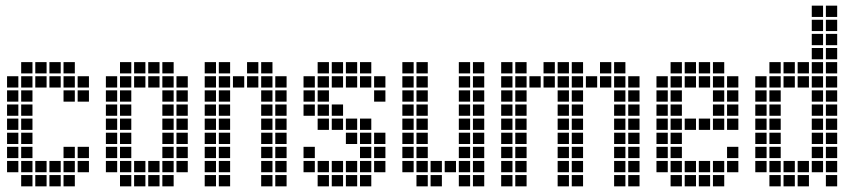

<svg xmlns="http://www.w3.org/2000/svg" viewBox="-20 -665 3040 680"><path d="M5 -395V-355H45V-395ZM5 -345V-305H45V-345ZM5 -295V-255H45V-295ZM5 -245V-205H45V-245ZM5 -195V-155H45V-195ZM5 -145V-105H45V-145ZM5 -95V-55H45V-95ZM55 -445V-405H95V-445ZM55 -395V-355H95V-395ZM55 -345V-305H95V-345ZM55 -295V-255H95V-295ZM55 -245V-205H95V-245ZM55 -195V-155H95V-195ZM55 -145V-105H95V-145ZM55 -95V-55H95V-95ZM55 -45V-5H95V-45ZM105 -95V-55H145V-95ZM105 -45V-5H145V-45ZM155 -45V-5H195V-45ZM155 -95V-55H195V-95ZM105 -445V-405H145V-445ZM155 -445V-405H195V-445ZM205 -445V-405H245V-445ZM205 -395V-355H245V-395ZM255 -395V-355H295V-395ZM205 -145V-105H245V-145ZM205 -95V-55H245V-95ZM205 -45V-5H245V-45ZM255 -145V-105H295V-145ZM255 -95V-55H295V-95ZM255 -345V-305H295V-345ZM205 -345V-305H245V-345ZM155 -395V-355H195V-395ZM105 -395V-355H145V-395Z M355 -395V-355H395V-395ZM355 -345V-305H395V-345ZM355 -295V-255H395V-295ZM355 -245V-205H395V-245ZM355 -195V-155H395V-195ZM355 -145V-105H395V-145ZM355 -95V-55H395V-95ZM405 -445V-405H445V-445ZM405 -395V-355H445V-395ZM405 -345V-305H445V-345ZM405 -295V-255H445V-295ZM405 -245V-205H445V-245ZM405 -195V-155H445V-195ZM405 -145V-105H445V-145ZM405 -95V-55H445V-95ZM405 -45V-5H445V-45ZM455 -95V-55H495V-95ZM455 -45V-5H495V-45ZM505 -45V-5H545V-45ZM505 -95V-55H545V-95ZM455 -445V-405H495V-445ZM505 -445V-405H545V-445ZM555 -445V-405H595V-445ZM555 -395V-355H595V-395ZM555 -345V-305H595V-345ZM555 -295V-255H595V-295ZM555 -245V-205H595V-245ZM555 -195V-155H595V-195ZM555 -145V-105H595V-145ZM555 -95V-55H595V-95ZM555 -45V-5H595V-45ZM605 -395V-355H645V-395ZM605 -345V-305H645V-345ZM605 -295V-255H645V-295ZM605 -245V-205H645V-245ZM605 -195V-155H645V-195ZM605 -145V-105H645V-145ZM605 -95V-55H645V-95ZM505 -395V-355H545V-395ZM455 -395V-355H495V-395Z M705 -445V-405H745V-445ZM705 -395V-355H745V-395ZM705 -345V-305H745V-345ZM705 -295V-255H745V-295ZM705 -245V-205H745V-245ZM705 -195V-155H745V-195ZM705 -145V-105H745V-145ZM705 -95V-55H745V-95ZM705 -45V-5H745V-45ZM755 -45V-5H795V-45ZM755 -95V-55H795V-95ZM755 -145V-105H795V-145ZM755 -195V-155H795V-195ZM755 -245V-205H795V-245ZM755 -295V-255H795V-295ZM755 -345V-305H795V-345ZM755 -395V-355H795V-395ZM755 -445V-405H795V-445ZM855 -445V-405H895V-445ZM905 -445V-405H945V-445ZM955 -395V-355H995V-395ZM955 -345V-305H995V-345ZM955 -295V-255H995V-295ZM955 -245V-205H995V-245ZM955 -195V-155H995V-195ZM955 -145V-105H995V-145ZM955 -95V-55H995V-95ZM955 -45V-5H995V-45ZM905 -395V-355H945V-395ZM905 -345V-305H945V-345ZM905 -295V-255H945V-295ZM905 -245V-205H945V-245ZM905 -195V-155H945V-195ZM905 -145V-105H945V-145ZM905 -95V-55H945V-95ZM905 -45V-5H945V-45ZM855 -395V-355H895V-395ZM805 -395V-355H845V-395Z M1055 -145V-105H1095V-145ZM1055 -95V-55H1095V-95ZM1105 -95V-55H1145V-95ZM1105 -45V-5H1145V-45ZM1155 -45V-5H1195V-45ZM1155 -95V-55H1195V-95ZM1205 -95V-55H1245V-95ZM1205 -45V-5H1245V-45ZM1255 -45V-5H1295V-45ZM1255 -95V-55H1295V-95ZM1255 -145V-105H1295V-145ZM1255 -195V-155H1295V-195ZM1255 -245V-205H1295V-245ZM1305 -195V-155H1345V-195ZM1305 -145V-105H1345V-145ZM1305 -95V-55H1345V-95ZM1205 -195V-155H1245V-195ZM1205 -245V-205H1245V-245ZM1155 -295V-255H1195V-295ZM1155 -245V-205H1195V-245ZM1105 -295V-255H1145V-295ZM1105 -345V-305H1145V-345ZM1105 -395V-355H1145V-395ZM1105 -445V-405H1145V-445ZM1055 -395V-355H1095V-395ZM1055 -345V-305H1095V-345ZM1255 -445V-405H1295V-445ZM1205 -445V-405H1245V-445ZM1155 -445V-405H1195V-445ZM1305 -395V-355H1345V-395ZM1105 -245V-205H1145V-245ZM1055 -295V-255H1095V-295ZM1155 -395V-355H1195V-395ZM1205 -395V-355H1245V-395ZM1255 -395V-355H1295V-395ZM1305 -345V-305H1345V-345Z M1405 -445V-405H1445V-445ZM1405 -395V-355H1445V-395ZM1405 -345V-305H1445V-345ZM1405 -295V-255H1445V-295ZM1405 -245V-205H1445V-245ZM1405 -195V-155H1445V-195ZM1405 -145V-105H1445V-145ZM1405 -95V-55H1445V-95ZM1455 -445V-405H1495V-445ZM1455 -395V-355H1495V-395ZM1455 -345V-305H1495V-345ZM1455 -295V-255H1495V-295ZM1455 -245V-205H1495V-245ZM1455 -195V-155H1495V-195ZM1455 -145V-105H1495V-145ZM1455 -95V-55H1495V-95ZM1455 -45V-5H1495V-45ZM1605 -445V-405H1645V-445ZM1605 -395V-355H1645V-395ZM1605 -345V-305H1645V-345ZM1605 -295V-255H1645V-295ZM1605 -245V-205H1645V-245ZM1605 -195V-155H1645V-195ZM1605 -145V-105H1645V-145ZM1605 -95V-55H1645V-95ZM1605 -45V-5H1645V-45ZM1655 -45V-5H1695V-45ZM1655 -95V-55H1695V-95ZM1655 -145V-105H1695V-145ZM1655 -195V-155H1695V-195ZM1655 -245V-205H1695V-245ZM1655 -295V-255H1695V-295ZM1655 -345V-305H1695V-345ZM1655 -395V-355H1695V-395ZM1655 -445V-405H1695V-445ZM1505 -95V-55H1545V-95ZM1555 -95V-55H1595V-95ZM1505 -45V-5H1545V-45Z M1755 -445V-405H1795V-445ZM1755 -395V-355H1795V-395ZM1755 -345V-305H1795V-345ZM1755 -295V-255H1795V-295ZM1755 -245V-205H1795V-245ZM1755 -195V-155H1795V-195ZM1755 -145V-105H1795V-145ZM1755 -95V-55H1795V-95ZM1755 -45V-5H1795V-45ZM1805 -45V-5H1845V-45ZM1805 -95V-55H1845V-95ZM1805 -145V-105H1845V-145ZM1805 -195V-155H1845V-195ZM1805 -245V-205H1845V-245ZM1805 -295V-255H1845V-295ZM1805 -345V-305H1845V-345ZM1805 -395V-355H1845V-395ZM1805 -445V-405H1845V-445ZM1955 -445V-405H1995V-445ZM1955 -395V-355H1995V-395ZM1955 -345V-305H1995V-345ZM1955 -295V-255H1995V-295ZM1955 -245V-205H1995V-245ZM1955 -195V-155H1995V-195ZM1955 -145V-105H1995V-145ZM1955 -95V-55H1995V-95ZM1955 -45V-5H1995V-45ZM2005 -45V-5H2045V-45ZM2005 -95V-55H2045V-95ZM2005 -145V-105H2045V-145ZM2005 -195V-155H2045V-195ZM2005 -245V-205H2045V-245ZM2005 -295V-255H2045V-295ZM2005 -345V-305H2045V-345ZM2005 -395V-355H2045V-395ZM2005 -445V-405H2045V-445ZM2155 -445V-405H2195V-445ZM2155 -395V-355H2195V-395ZM2155 -345V-305H2195V-345ZM2155 -295V-255H2195V-295ZM2155 -245V-205H2195V-245ZM2155 -195V-155H2195V-195ZM2155 -145V-105H2195V-145ZM2155 -95V-55H2195V-95ZM2155 -45V-5H2195V-45ZM2205 -45V-5H2245V-45ZM2205 -95V-55H2245V-95ZM2205 -145V-105H2245V-145ZM2205 -195V-155H2245V-195ZM2205 -245V-205H2245V-245ZM2205 -295V-255H2245V-295ZM2205 -345V-305H2245V-345ZM2205 -395V-355H2245V-395ZM1905 -445V-405H1945V-445ZM2105 -445V-405H2145V-445ZM1855 -395V-355H1895V-395ZM1905 -395V-355H1945V-395ZM2055 -395V-355H2095V-395ZM2105 -395V-355H2145V-395Z M2355 -45V-5H2395V-45ZM2405 -45V-5H2445V-45ZM2455 -45V-5H2495V-45ZM2505 -45V-5H2545V-45ZM2305 -95V-55H2345V-95ZM2355 -95V-55H2395V-95ZM2405 -95V-55H2445V-95ZM2455 -95V-55H2495V-95ZM2505 -95V-55H2545V-95ZM2555 -95V-55H2595V-95ZM2355 -445V-405H2395V-445ZM2405 -445V-405H2445V-445ZM2455 -445V-405H2495V-445ZM2505 -445V-405H2545V-445ZM2305 -395V-355H2345V-395ZM2305 -345V-305H2345V-345ZM2305 -295V-255H2345V-295ZM2305 -245V-205H2345V-245ZM2305 -195V-155H2345V-195ZM2305 -145V-105H2345V-145ZM2355 -395V-355H2395V-395ZM2355 -345V-305H2395V-345ZM2355 -295V-255H2395V-295ZM2355 -245V-205H2395V-245ZM2355 -195V-155H2395V-195ZM2355 -145V-105H2395V-145ZM2405 -245V-205H2445V-245ZM2455 -245V-205H2495V-245ZM2505 -245V-205H2545V-245ZM2555 -245V-205H2595V-245ZM2505 -395V-355H2545V-395ZM2505 -345V-305H2545V-345ZM2505 -295V-255H2545V-295ZM2555 -395V-355H2595V-395ZM2555 -345V-305H2595V-345ZM2555 -295V-255H2595V-295ZM2555 -145V-105H2595V-145ZM2455 -395V-355H2495V-395ZM2405 -395V-355H2445V-395Z M2655 -395V-355H2695V-395ZM2655 -345V-305H2695V-345ZM2655 -295V-255H2695V-295ZM2655 -245V-205H2695V-245ZM2655 -195V-155H2695V-195ZM2655 -145V-105H2695V-145ZM2655 -95V-55H2695V-95ZM2705 -45V-5H2745V-45ZM2705 -95V-55H2745V-95ZM2705 -145V-105H2745V-145ZM2705 -195V-155H2745V-195ZM2705 -245V-205H2745V-245ZM2705 -295V-255H2745V-295ZM2705 -345V-305H2745V-345ZM2705 -395V-355H2745V-395ZM2705 -445V-405H2745V-445ZM2755 -445V-405H2795V-445ZM2805 -445V-405H2845V-445ZM2755 -95V-55H2795V-95ZM2755 -45V-5H2795V-45ZM2805 -45V-5H2845V-45ZM2805 -95V-55H2845V-95ZM2855 -645V-605H2895V-645ZM2855 -595V-555H2895V-595ZM2855 -545V-505H2895V-545ZM2905 -645V-605H2945V-645ZM2905 -595V-555H2945V-595ZM2905 -545V-505H2945V-545ZM2855 -445V-405H2895V-445ZM2855 -395V-355H2895V-395ZM2855 -345V-305H2895V-345ZM2855 -295V-255H2895V-295ZM2855 -245V-205H2895V-245ZM2855 -195V-155H2895V-195ZM2855 -145V-105H2895V-145ZM2855 -95V-55H2895V-95ZM2905 -45V-5H2945V-45ZM2905 -95V-55H2945V-95ZM2905 -145V-105H2945V-145ZM2905 -195V-155H2945V-195ZM2905 -245V-205H2945V-245ZM2905 -295V-255H2945V-295ZM2905 -345V-305H2945V-345ZM2905 -395V-355H2945V-395ZM2905 -445V-405H2945V-445ZM2905 -495V-455H2945V-495ZM2855 -495V-455H2895V-495ZM2805 -395V-355H2845V-395ZM2755 -395V-355H2795V-395Z"/></svg>

Font: Nose Transport 13 Square
Style: Regular
Weight: 400
Designer: Nico Rohrbach
Foundry: Nose
Version: Version 1.400;Glyphs 3.2.3 (3260)